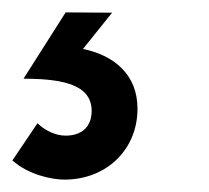

<svg xmlns="http://www.w3.org/2000/svg" viewBox="-43 -31 338 310"><path d="M61 259C129 259 179 210.5 179 144.5C179 89.5 141.5 58.5 91 48L138 -10.5L63 -11L-5 96C46.5 96.5 105 101 105 148C105 174.5 88 188 63 188C47 188 30 180 17.5 168L-23 228C2.5 251 40.5 259 61 259Z"/></svg>

Font: HK Grotesk
Style: Bold Italic
Weight: 700
Italic angle: -16°
Designer: Alfredo Marco Pradil
Foundry: Hanken Design Co.
Version: Version 3.001;FEAKit 1.0